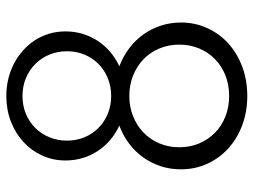

<svg xmlns="http://www.w3.org/2000/svg" viewBox="-119 -685 818 620"><g transform="rotate(-90 290.0 -375.0)"><path d="M290 14.5Q341.4 14.5 384.8 -1.8Q428.2 -18.2 459.8 -46.8Q491.4 -75.5 509.3 -114.8Q527.3 -154.1 527.3 -199.5Q527.3 -233.6 517.3 -264.3Q507.3 -295 488.9 -320.9Q470.5 -346.8 444.3 -366.6Q418.2 -386.4 385.9 -398.6Q411.8 -410.5 432.5 -428.2Q453.2 -445.9 468 -468.4Q482.7 -490.9 490.7 -517.3Q498.6 -543.6 498.6 -572.3Q498.6 -600.5 491.1 -625.5Q483.6 -650.5 469.8 -671.6Q455.9 -692.7 436.8 -709.8Q417.7 -726.8 394.5 -738.9Q371.4 -750.9 344.8 -757.3Q318.2 -763.6 290 -763.6Q245.9 -763.6 207.7 -748.9Q169.5 -734.1 141.6 -708.4Q113.6 -682.7 97.7 -647.7Q81.8 -612.7 81.8 -572.3Q81.8 -544.1 89.5 -517.7Q97.3 -491.4 112 -468.9Q126.8 -446.4 147.7 -428.4Q168.6 -410.5 194.5 -398.6Q162.3 -386.8 136.1 -367Q110 -347.3 91.6 -321.4Q73.2 -295.5 63.2 -264.8Q53.2 -234.1 53.2 -200Q53.2 -154.1 71.1 -114.8Q89.1 -75.5 120.7 -46.8Q152.3 -18.2 195.7 -1.8Q239.1 14.5 290 14.5ZM290 -44.1Q253.6 -44.1 223.2 -56.4Q192.7 -68.6 170.9 -90.2Q149.1 -111.8 136.8 -141.1Q124.5 -170.5 124.5 -205Q124.5 -240.5 137.3 -270Q150 -299.5 172.3 -320.9Q194.5 -342.3 224.8 -354.3Q255 -366.4 290 -366.4Q325.9 -366.4 356.4 -354.1Q386.8 -341.8 408.9 -320.5Q430.9 -299.1 443.4 -269.5Q455.9 -240 455.9 -205Q455.9 -170.5 443.6 -141.1Q431.4 -111.8 409.5 -90.2Q387.7 -68.6 357.3 -56.4Q326.8 -44.1 290 -44.1ZM290 -425Q259.1 -425 232.7 -435.9Q206.4 -446.8 187 -465.9Q167.7 -485 156.8 -511.1Q145.9 -537.3 145.9 -567.7Q145.9 -598.2 156.8 -624.5Q167.7 -650.9 187 -670.2Q206.4 -689.5 232.7 -700.5Q259.1 -711.4 290 -711.4Q320.9 -711.4 347.3 -700.5Q373.6 -689.5 393.2 -670.2Q412.7 -650.9 423.6 -624.5Q434.5 -598.2 434.5 -567.7Q434.5 -537.3 423.6 -511.1Q412.7 -485 393.4 -465.9Q374.1 -446.8 347.5 -435.9Q320.9 -425 290 -425Z"/></g></svg>

Font: Spartan MB
Style: Regular
Weight: 212
Designer: Matt Bailey, Mirko Velimirovic
Foundry: Matt Bailey
Version: Version 1.005